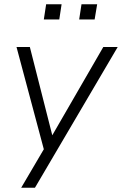

<svg xmlns="http://www.w3.org/2000/svg" viewBox="-20 -707 576 907"><path d="M80 180 187 -2 58 -485H121L227 -68L468 -485H536L145 180ZM354 -615 365 -687H439L427 -615ZM187 -615 198 -687H271L260 -615Z"/></svg>

Font: Nunito Sans Light
Style: Italic
Weight: 300
Italic angle: -9°
Designer: Vernon Adams
Foundry: Vernon Adams
Version: Version 3.006; ttfautohint (v1.8.3)